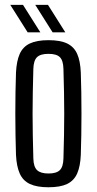

<svg xmlns="http://www.w3.org/2000/svg" viewBox="-20 -775 404 802"><path d="M182.5 7.2Q134 7.2 105 -6.4Q75.9 -20.1 62.6 -49.8Q49.2 -79.6 46.8 -127.8Q45.5 -166.7 44.8 -210.3Q44 -254 44 -299.3Q44 -344.6 44.7 -388.5Q45.4 -432.4 46.8 -472Q49.2 -520.4 62.5 -550.1Q75.8 -579.8 104.9 -593.5Q133.9 -607.2 182.5 -607.2Q231.5 -607.2 260.3 -593.5Q289 -579.7 302.3 -550Q315.5 -520.3 317.5 -472Q318.9 -433.1 319.6 -389.4Q320.3 -345.7 320.3 -300.6Q320.3 -255.5 319.6 -211.5Q318.9 -167.5 317.5 -127.8Q315.5 -80.2 302.3 -50.2Q289 -20.3 260.3 -6.5Q231.5 7.2 182.5 7.2ZM182.5 -50.3Q215.5 -50.3 229.8 -64.2Q244.1 -78 245 -112.5Q246.4 -164.4 247.4 -210.2Q248.3 -256 248.3 -300.1Q248.3 -344.2 247.4 -390Q246.4 -435.8 245 -487.3Q244.1 -522.1 230.2 -536.1Q216.3 -550.1 182.5 -550.1Q148.8 -550.1 134.6 -536.1Q120.3 -522.1 119.3 -487.3Q117.9 -435.8 117 -389.9Q116.1 -344.1 116.1 -299.9Q116.1 -255.6 117 -209.8Q117.9 -163.9 119.3 -112.5Q120.3 -78 135 -64.2Q149.6 -50.3 182.5 -50.3ZM199.7 -640 127.2 -754.8H180.3L252.8 -640ZM95.5 -640 22.9 -754.8H76L148.5 -640Z"/></svg>

Font: Big Shoulders Display SC Thin
Style: Regular
Weight: 100
Designer: Patric King
Foundry: XO Type Co
Version: Version 2.002